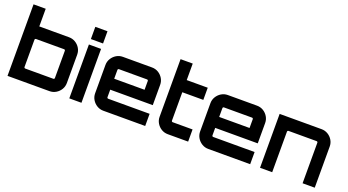

<svg xmlns="http://www.w3.org/2000/svg" viewBox="-54 -1356 3523 1942"><g transform="rotate(20 1707.0 -385.0)"><path d="M54 0V-770H184.9V-580H505.4Q543 -580 574.4 -561.1Q605.8 -542.2 624.4 -511Q642.9 -479.9 642.9 -442.5V-137.5Q642.9 -100.1 624.4 -69Q605.8 -37.8 574.4 -18.9Q543 0 505.4 0ZM197.4 -130.9H499.9Q504.8 -130.9 508.4 -134.5Q512 -138.1 512 -143.1V-436.9Q512 -441.9 508.4 -445.5Q504.8 -449.1 499.9 -449.1H197.4Q192.4 -449.1 188.7 -445.5Q184.9 -441.9 184.9 -436.9V-143.1Q184.9 -138.1 188.7 -134.5Q192.4 -130.9 197.4 -130.9Z M719 0V-580H849.9V0ZM719 -638.4V-770H849.9V-638.4Z M1084.5 0Q1047.1 0 1016 -18.9Q984.8 -37.8 965.9 -69Q947 -100.1 947 -137.5V-442.5Q947 -479.9 965.9 -511Q984.8 -542.2 1016 -561.1Q1047.1 -580 1084.5 -580H1398.1Q1436.5 -580 1467.6 -561.2Q1498.6 -542.3 1517.3 -511Q1535.9 -479.6 1535.9 -442.5V-224.2H1077.9V-143.1Q1077.9 -138.1 1081.5 -134.5Q1085.1 -130.9 1090.1 -130.9H1535.9V0H1084.5ZM1077.9 -342H1404.7V-436.9Q1404.7 -441.9 1401.1 -445.5Q1397.5 -449.1 1392.6 -449.1H1090.1Q1085.1 -449.1 1081.5 -445.5Q1077.9 -441.9 1077.9 -436.9Z M1779.2 0Q1740.8 0 1709.6 -18.9Q1678.5 -37.8 1659.8 -69Q1641 -100.1 1641 -137.5V-757.6H1771.9V-580H1998.1V-449.1H1771.9V-143.1Q1771.9 -138.1 1775.5 -134.5Q1779.1 -130.9 1784.1 -130.9H1998.1V0H1779.2Z M2214.5 0Q2177.1 0 2146 -18.9Q2114.8 -37.8 2095.9 -69Q2077 -100.1 2077 -137.5V-442.5Q2077 -479.9 2095.9 -511Q2114.8 -542.2 2146 -561.1Q2177.1 -580 2214.5 -580H2528.1Q2566.5 -580 2597.6 -561.2Q2628.6 -542.3 2647.3 -511Q2665.9 -479.6 2665.9 -442.5V-224.2H2207.9V-143.1Q2207.9 -138.1 2211.5 -134.5Q2215.1 -130.9 2220.1 -130.9H2665.9V0H2214.5ZM2207.9 -342H2534.7V-436.9Q2534.7 -441.9 2531.1 -445.5Q2527.5 -449.1 2522.6 -449.1H2220.1Q2215.1 -449.1 2211.5 -445.5Q2207.9 -441.9 2207.9 -436.9Z M2772 0V-580H3223.4Q3261 -580 3292.4 -561.1Q3323.8 -542.2 3342.4 -511Q3360.9 -479.9 3360.9 -442.5V0H3230V-436.9Q3230 -441.9 3226.4 -445.5Q3222.8 -449.1 3217.9 -449.1H2915.4Q2910.4 -449.1 2906.7 -445.5Q2902.9 -441.9 2902.9 -436.9V0Z"/></g></svg>

Font: Orbitron
Style: Regular
Weight: 400
Designer: Matt McInerney
Foundry: The League of Moveable Type
Version: Version 2.001